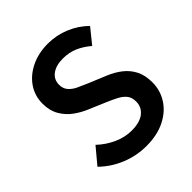

<svg xmlns="http://www.w3.org/2000/svg" viewBox="-209 -886 1034 1034"><g transform="rotate(-45 308.0 -369.0)"><path d="M310 14Q234 14 165 -14.5Q96 -43 44 -94L120 -185Q160 -147 210.5 -124Q261 -101 312 -101Q375 -101 407.5 -127Q440 -153 440 -195Q440 -226 425 -245Q410 -264 384.5 -277.5Q359 -291 326 -305L225 -348Q189 -363 154.5 -388Q120 -413 97.5 -451.5Q75 -490 75 -543Q75 -603 107 -650Q139 -697 195.5 -724.5Q252 -752 324 -752Q389 -752 449 -727Q509 -702 552 -658L484 -574Q449 -604 410.5 -621Q372 -638 324 -638Q272 -638 241 -615Q210 -592 210 -552Q210 -523 226.5 -504Q243 -485 269.5 -472.5Q296 -460 327 -447L426 -406Q470 -388 503.5 -361.5Q537 -335 556 -297.5Q575 -260 575 -206Q575 -146 543.5 -96Q512 -46 452.5 -16Q393 14 310 14Z"/></g></svg>

Font: Noto Sans JP Thin SemiBold
Style: Regular
Weight: 600
Version: Version 2.004-H2;hotconv 1.0.118;makeotfexe 2.5.65603